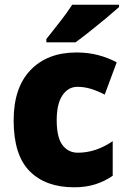

<svg xmlns="http://www.w3.org/2000/svg" viewBox="-20 -786 540 816"><path d="M295 10Q174 10 106 -58.5Q38 -127 38 -274Q38 -414 110 -488.5Q182 -563 305 -563Q354 -563 396.5 -552Q439 -541 476 -521L425 -384Q394 -400 366 -408.5Q338 -417 309 -417Q270 -417 245.5 -381Q221 -345 221 -275Q221 -202 245.5 -169.5Q270 -137 311 -137Q387 -137 459 -186V-39Q426 -16 386 -3Q346 10 295 10ZM486 -756Q466 -738 432.5 -710Q399 -682 363 -653.5Q327 -625 301 -606H177V-620Q202 -652 234 -692.5Q266 -733 287 -766H486Z"/></svg>

Font: Noto Sans Gurmukhi UI SemiCondensed Black
Style: Regular
Weight: 900
Width: 4
Designer: Jelle Bosma - Monotype Design Team
Foundry: Monotype Imaging Inc.
Version: Version 2.004; ttfautohint (v1.8.4.7-5d5b)